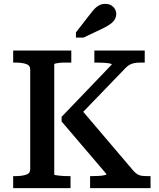

<svg xmlns="http://www.w3.org/2000/svg" viewBox="-20 -971 819 991"><path d="M48 0V-62H59Q92 -62 114 -69Q136 -76 136 -98V-612Q136 -634 114 -641Q92 -648 59 -648H48V-710H348V-648H339Q326 -648 312 -648Q298 -648 286 -646.5Q274 -645 267 -643.5Q260 -642 260 -639V-71Q260 -68 267 -67Q274 -66 285 -64.5Q296 -63 309.5 -62.5Q323 -62 335 -62H344V0ZM445 0V-62H454Q472 -62 489.5 -63Q507 -64 518.5 -66.5Q530 -69 530 -72L298 -344V-368L557 -638Q556 -642 544 -644Q532 -646 514 -647Q496 -648 477 -648H467V-710H727V-648H704Q687 -648 674 -645.5Q661 -643 649.5 -637Q638 -631 627 -619L372 -355L390 -417L669 -89Q680 -77 690 -71Q700 -65 713 -63.5Q726 -62 743 -62H757V0ZM446 -899 372 -804V-777H411L510 -824Q531 -834 547 -845Q563 -856 571.5 -869.5Q580 -883 580 -899Q580 -920 564.5 -935.5Q549 -951 524 -951Q507 -951 493.5 -944.5Q480 -938 469 -926.5Q458 -915 446 -899Z"/></svg>

Font: Roboto Serif Medium
Style: Regular
Weight: 500
Designer: Greg Gazdowicz
Foundry: Commercial Type
Version: Version 1.008